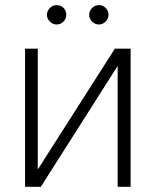

<svg xmlns="http://www.w3.org/2000/svg" viewBox="-20 -717 598 737"><path d="M420.9 -530.3H481.4V0H431.6V-463.9L136.7 0H76.2V-530.3H125V-66.4ZM160.2 -660.2Q160.2 -675.3 171.4 -686.3Q182.6 -697.3 197.3 -697.3Q213.4 -697.3 223.9 -686.5Q234.4 -675.8 234.4 -660.2Q234.4 -645 223.6 -634Q212.9 -623 197.3 -623Q182.6 -623 171.4 -634.3Q160.2 -645.5 160.2 -660.2ZM322.3 -660.2Q322.3 -675.3 333.5 -686.3Q344.7 -697.3 359.4 -697.3Q375 -697.3 385.7 -686.5Q396.5 -675.8 396.5 -660.2Q396.5 -645.5 385.5 -634.3Q374.5 -623 359.4 -623Q344.7 -623 333.5 -634.3Q322.3 -645.5 322.3 -660.2Z"/></svg>

Font: Pretendard ExtraLight
Style: Regular
Weight: 200
Designer: Base glyphs from Inter by Rasmus Andersson; Hangeul glyphs from Noto Sans CJK(Source Han Sans) by Jang Soo-young and Kan
Foundry: Kil Hyung-jin
Version: Version 1.309